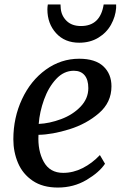

<svg xmlns="http://www.w3.org/2000/svg" viewBox="-20 -832 558 863"><path d="M240 11Q172 11 127 -19.5Q82 -50 61 -99.5Q40 -149 40 -206Q40 -303 79 -386.5Q118 -470 186 -519Q254 -568 336 -568Q408 -568 444.5 -534Q481 -500 481 -444Q481 -372 425 -323.5Q369 -275 292 -251Q215 -227 153 -226Q149 -155 176.5 -105Q204 -55 264 -55Q309 -55 351.5 -76.5Q394 -98 429 -135L452 -96Q426 -57 368.5 -23Q311 11 240 11ZM154 -275Q202 -277 254.5 -296.5Q307 -316 342 -352.5Q377 -389 377 -436Q377 -474 360 -494Q343 -514 312 -514Q267 -514 232.5 -477Q198 -440 178 -384.5Q158 -329 154 -275ZM193 -790Q193 -800 195 -812H252L253 -794Q256 -761 279.5 -738Q303 -715 344 -715Q431 -715 446 -812H502V-796Q499 -757 479 -721Q459 -685 422 -662.5Q385 -640 336 -640Q271 -640 232 -683Q193 -726 193 -790Z"/></svg>

Font: Koeln Type Serif
Style: Italic
Weight: 400
Italic angle: -8°
Designer: Eben Sorkin
Foundry: Eben Sorkin
Version: Version 2.002